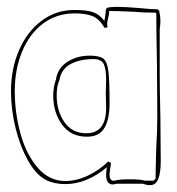

<svg xmlns="http://www.w3.org/2000/svg" viewBox="-20 -530 516 559"><path d="M447 -187 448 -60Q448 -28 441 -9.5Q434 9 417 9Q406 9 397 5H319Q311 7 308 7Q289 7 289 -21Q289 -29 291 -43Q264 -20 233 -7Q202 6 170 6Q138 6 114 -6Q86 -20 62.5 -61Q39 -102 25.5 -156.5Q12 -211 12 -264Q12 -330 35.5 -384Q59 -438 101 -469.5Q143 -501 197 -501Q232 -501 251 -494.5Q270 -488 284 -469Q285 -476 286.5 -485Q288 -494 288 -501L291 -507Q299 -510 324 -510Q346 -510 392 -506Q419 -503 439 -503L444 -498V-494Q447 -485 447 -469Q447 -460 446 -453.5Q445 -447 445 -442V-314Q445 -271 447 -187ZM435 -101Q438 -148 438 -194L437 -342Q435 -442 435 -490Q434 -491 434 -493Q400 -493 365 -496Q321 -498 298 -498Q298 -489 295 -478Q294 -474 293 -469.5Q292 -465 292 -458L293 -452Q293 -451 293.5 -451Q294 -451 294 -451Q288 -449 285 -449H284L283 -451Q269 -475 249.5 -483Q230 -491 197 -491Q145 -491 105.5 -461.5Q66 -432 44.5 -380Q23 -328 23 -265Q23 -202 39.5 -141.5Q56 -81 89.5 -42Q123 -3 170 -3Q203 -3 236.5 -19Q270 -35 295 -60Q297 -58 303 -56Q303 -51 301 -39.5Q299 -28 299 -22Q299 -15 300.5 -11Q302 -7 307 -4H314Q326 -8 358 -8Q390 -8 402 -4H427L433 -10Q433 -39 435 -101ZM299 -229Q299 -183 284 -157.5Q269 -132 233 -132Q186 -132 160.5 -167.5Q135 -203 135 -251Q135 -279 144 -301L143 -300Q149 -333 177 -350.5Q205 -368 241 -368Q269 -368 280.5 -359.5Q292 -351 295.5 -323.5Q299 -296 299 -229ZM288 -260 289 -299Q289 -327 282.5 -342.5Q276 -358 252 -358Q214 -358 186.5 -344Q159 -330 153 -297Q145 -280 145 -252Q145 -207 167.5 -174.5Q190 -142 231 -142Q289 -142 289 -216Z"/></svg>

Font: Londrina Outline
Style: Regular
Weight: 400
Designer: Marcelo Magalhaes
Foundry: Marcelo Magalhães
Version: Version 1.002